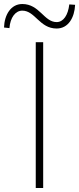

<svg xmlns="http://www.w3.org/2000/svg" viewBox="-68 -936 394 956"><path d="M110 0H147V-726H110ZM214 -794C272 -794 303 -848 306 -912L277 -914C271 -861 248 -826 214 -826C151 -826 129 -916 43 -916C-14 -916 -46 -862 -48 -799L-21 -796C-17 -849 9 -883 43 -883C107 -883 129 -794 214 -794Z"/></svg>

Font: Noto Sans JP Thin
Style: Regular
Weight: 100
Designer: Ryoko NISHIZUKA 西塚涼子 (kana, bopomofo & ideographs); Paul D. Hunt (Latin, Greek & Cyrillic); Sandoll Communications 산돌커뮤니
Foundry: Adobe
Version: Version 2.004;hotconv 1.0.118;makeotfexe 2.5.65603